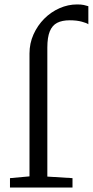

<svg xmlns="http://www.w3.org/2000/svg" viewBox="-20 -846 418 866"><path d="M25 0V-42.5L113 -50.5V-604.5Q113 -650.5 131.2 -691Q149.5 -731.5 179.8 -761.8Q210 -792 248.5 -809Q287 -826 327.5 -826Q346.5 -826 358 -823.5Q369.5 -821 378.5 -818V-736.5Q372 -742 349 -748.2Q326 -754.5 294.5 -754.5Q260 -754.5 237.8 -743Q215.5 -731.5 204.5 -704.5Q193.5 -677.5 193.5 -631.5V-49.5L307 -42.5V0Z"/></svg>

Font: Merriweather 20pt Light
Style: Regular
Weight: 300
Version: Version 2.100